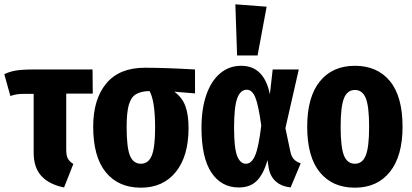

<svg xmlns="http://www.w3.org/2000/svg" viewBox="-28 -853 1912 890"><path d="M312 -93 269 16Q200 2 164 -37Q128 -76 128 -146V-418H93Q65 -418 51.5 -416Q38 -414 20 -408L-8 -509Q16 -521 45.5 -526Q75 -531 131 -531H401L402 -419H279V-159Q279 -132 286.5 -118Q294 -104 312 -93Z M876 -420 780 -428Q816 -402 831 -362Q846 -322 846 -260Q846 -129 787 -56Q728 17 625 17Q521 17 462.5 -54.5Q404 -126 404 -266Q404 -393 464.5 -466Q525 -539 643 -539Q736 -539 876 -531ZM691 -260Q691 -386 665 -431Q625 -430 602 -416Q579 -402 569 -366.5Q559 -331 559 -265Q559 -169 574.5 -131.5Q590 -94 625 -94Q660 -94 675.5 -132Q691 -170 691 -260Z M1223 -416 1236 -531H1357L1295 -259L1318 -150Q1323 -126 1335 -114Q1347 -102 1366 -96L1319 16Q1231 5 1217 -77L1212 -111Q1194 -47 1163 -15.5Q1132 16 1079 16Q998 16 952 -53Q906 -122 906 -261Q906 -349 928.5 -413.5Q951 -478 992.5 -513Q1034 -548 1090 -548Q1196 -548 1223 -416ZM1057 -261Q1057 -168 1071 -131Q1085 -94 1112 -94Q1138 -94 1154.5 -132Q1171 -170 1183 -271Q1170 -366 1155.5 -401.5Q1141 -437 1116 -437Q1086 -437 1071.5 -397Q1057 -357 1057 -261ZM1063 -833 1208 -822 1166 -596H1071Z M1838 -265Q1838 -130 1779.5 -56.5Q1721 17 1617 17Q1513 17 1454.5 -54.5Q1396 -126 1396 -266Q1396 -403 1454.5 -475.5Q1513 -548 1617 -548Q1721 -548 1779.5 -477Q1838 -406 1838 -265ZM1551 -266Q1551 -170 1566.5 -132Q1582 -94 1617 -94Q1652 -94 1667.5 -132.5Q1683 -171 1683 -265Q1683 -360 1667.5 -398Q1652 -436 1617 -436Q1582 -436 1566.5 -397.5Q1551 -359 1551 -266Z"/></svg>

Font: Fira Sans Extra Condensed
Style: Bold
Weight: 700
Width: 1
Designer: Carrois Corporate & Edenspiekermann AG
Foundry: Carrois Corporate GbR & Edenspiekermann AG
Version: Version 4.203